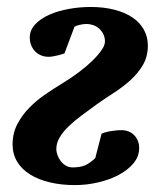

<svg xmlns="http://www.w3.org/2000/svg" viewBox="-20 -519 458 551"><path d="M228.5 -450.2Q218.3 -450.2 207.8 -447.5Q197.3 -444.8 193.8 -442.4L165 -365.7Q162.1 -364.7 156.7 -363Q151.4 -361.3 145 -359.9Q138.7 -358.4 132.1 -357.2Q125.5 -356 119.6 -356Q106.9 -356 96.7 -360.6Q86.4 -365.2 79.6 -372.8Q72.8 -380.4 69.1 -390.4Q65.4 -400.4 65.4 -411.1Q65.4 -432.6 81.1 -449.2Q96.7 -465.8 121.6 -476.8Q146.5 -487.8 177.7 -493.4Q209 -499 240.2 -499Q277.3 -499 307.9 -491.2Q338.4 -483.4 359.6 -469.2Q380.9 -455.1 392.6 -434.3Q404.3 -413.6 404.3 -388.2Q404.3 -356.4 390.1 -332.5Q376 -308.6 354.5 -289.1Q333 -269.5 307.1 -252.9Q281.2 -236.3 257.8 -219.7Q234.9 -203.1 213.9 -187.5Q192.9 -171.9 176.8 -156.2Q160.6 -140.6 151.1 -124.5Q141.6 -108.4 141.6 -90.8Q141.6 -83.5 144.8 -74.5Q147.9 -65.4 153.8 -57.4Q159.7 -49.3 168.5 -43.9Q177.2 -38.6 188.5 -38.6Q210.4 -38.6 224.4 -44.7Q238.3 -50.8 253.4 -65.4L271.5 -135.3Q273.9 -136.7 280 -138.7Q286.1 -140.6 294.2 -142.1Q302.2 -143.6 311.5 -144.5Q320.8 -145.5 330.1 -145.5Q339.4 -145.5 348.1 -142.1Q356.9 -138.7 363.8 -132.3Q370.6 -126 375 -116.2Q379.4 -106.4 379.4 -94.2Q379.4 -69.8 363 -50.3Q346.7 -30.8 320.3 -16.8Q293.9 -2.9 261 4.6Q228 12.2 195.3 12.2Q156.2 12.2 123.3 4.4Q90.3 -3.4 66.4 -18.3Q42.5 -33.2 29.3 -54.9Q16.1 -76.7 16.1 -104.5Q16.1 -136.7 29.8 -162.8Q43.5 -189 64.7 -210.4Q85.9 -231.9 111.6 -249.3Q137.2 -266.6 161.1 -281.2Q184.6 -295.4 206.3 -311.8Q228 -328.1 244.6 -344.2Q261.2 -360.4 271.2 -374.8Q281.2 -389.2 281.2 -399.9Q281.2 -411.6 276.6 -420.9Q272 -430.2 264.6 -436.8Q257.3 -443.4 247.8 -446.8Q238.3 -450.2 228.5 -450.2Z"/></svg>

Font: Charis SIL
Style: Bold Italic
Weight: 700
Italic angle: -11°
Foundry: SIL International
Version: Version 4.112